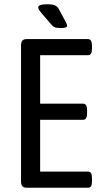

<svg xmlns="http://www.w3.org/2000/svg" viewBox="-20 -884 497 904"><path d="M79 -30V-670Q79 -686 85.5 -693Q92 -700 106 -700H394Q413 -700 413 -670V-654Q413 -624 394 -624H169V-396H371Q390 -396 390 -366V-350Q390 -320 371 -320H169V-76H394Q404 -76 408.5 -69Q413 -62 413 -46V-30Q413 -14 408.5 -7Q404 0 394 0H106Q92 0 85.5 -7Q79 -14 79 -30ZM225 -765 178 -819Q171 -827 165.5 -835Q160 -843 160 -849Q160 -864 202 -864Q227 -864 238.5 -859Q250 -854 257 -841L289 -782Q296 -768 296 -763Q296 -752 268 -752Q249 -752 240.5 -754.5Q232 -757 225 -765Z"/></svg>

Font: Asap Condensed
Style: Regular
Weight: 400
Designer: Pablo Cosgaya
Foundry: Omnibus-Type
Version: Version 1.010; ttfautohint (v1.8)